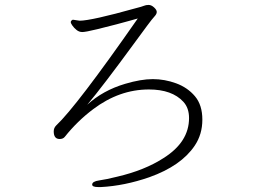

<svg xmlns="http://www.w3.org/2000/svg" viewBox="-20 -733 1040 779"><path d="M276 -653 303 -649Q350 -649 532 -700Q556 -706 564 -709.5Q572 -713 583 -713Q594 -713 605 -703Q616 -693 616 -684.5Q616 -676 607 -666.5Q598 -657 576.5 -628Q555 -599 525 -558Q397 -383 334 -308Q397 -366 488 -393Q552 -412 600 -412Q648 -412 694.5 -395Q741 -378 771 -342.5Q801 -307 801 -247.5Q801 -188 770 -142Q715 -60 586 -14Q485 21 389 26H379Q354 26 354 16Q354 3 382.5 -1Q411 -5 455 -16Q567 -42 644 -92Q747 -157 747 -254Q747 -295 724 -320Q678 -370 584 -370Q464 -370 358 -290Q294 -242 243 -178Q236 -169 222 -169Q198 -169 198 -200Q198 -214 208 -224Q290 -301 539 -658Q529 -655 505 -648.5Q481 -642 451.5 -634Q422 -626 374.5 -614.5Q327 -603 314 -603Q301 -603 290.5 -611.5Q280 -620 273.5 -629.5Q267 -639 267 -643Q267 -647 270.5 -650Q274 -653 276 -653Z"/></svg>

Font: LXGW WenKai Light
Style: Regular
Weight: 300
Designer: LXGW / Fontworks Inc.
Foundry: LXGW / Fontworks Inc.
Version: Version 1.501; October 10, 2024